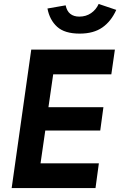

<svg xmlns="http://www.w3.org/2000/svg" viewBox="-20 -951 608 971"><path d="M39 0 138 -700H561L543 -575H249L225 -409H503L487 -291H209L185 -125H480L463 0ZM383 -781Q307 -781 269 -815.5Q231 -850 220 -908L312 -924Q318 -895 335.5 -881Q353 -867 381 -867Q415 -867 440.5 -884.5Q466 -902 479 -931L568 -901Q542 -843 497.5 -812Q453 -781 383 -781Z"/></svg>

Font: Finlandica SemiBold
Style: Italic
Weight: 600
Italic angle: -8°
Designer: Niklas Ekholm, Juho Hiilivirta, Jaakko Suomalainen
Foundry: Helsinki Type Studio
Version: Version 1.063